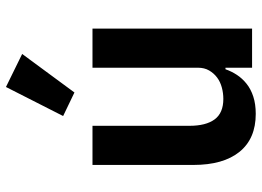

<svg xmlns="http://www.w3.org/2000/svg" viewBox="-134 -710 857 628"><g transform="rotate(-90 294.0 -396.5)"><path d="M305 -581 228 -618 323 -805 431 -752ZM386 -87H381Q374 -67 362.5 -49.5Q351 -32 333.5 -18Q316 -4 291.5 4Q267 12 235 12Q154 12 111 -41Q68 -94 68 -192V-522H196V-205Q196 -151 217 -122.5Q238 -94 284 -94Q303 -94 321.5 -99Q340 -104 354 -114.5Q368 -125 377 -140.5Q386 -156 386 -177V-522H514V0H386Z"/></g></svg>

Font: IBM Plex Sans Devanagari SemiBold
Style: Regular
Weight: 600
Designer: Mike Abbink, Paul van der Laan, Pieter van Rosmalen, Erin McLaughlin
Foundry: Bold Monday
Version: Version 1.1